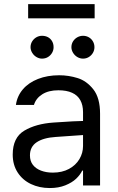

<svg xmlns="http://www.w3.org/2000/svg" viewBox="-20 -904 575 936"><path d="M306.6 -240.2 251 -236.3Q191.4 -232.4 158.7 -210.4Q126 -188.5 126 -146.5Q126 -119.1 140.1 -100.6Q154.3 -82 179.7 -72.3Q205.1 -62.5 237.3 -62.5Q283.2 -62.5 316.4 -80.6Q349.6 -98.6 367.2 -128.4Q384.8 -158.2 384.8 -192.4V-357.4Q384.8 -391.6 371.6 -415.5Q358.4 -439.5 331.5 -451.7Q304.7 -463.9 264.6 -463.9Q216.8 -463.9 186 -444.3Q155.3 -424.8 145.5 -392.6H57.6Q63.5 -435.5 91.3 -468.3Q119.1 -501 165 -519Q210.9 -537.1 268.6 -537.1Q314.5 -537.1 358.4 -523.4Q402.3 -509.8 435.1 -468.3Q467.8 -426.8 467.8 -349.6V0H384.8V-72.3H380.9Q371.1 -51.8 351.1 -32.7Q331.1 -13.7 298.3 -0.5Q265.6 12.7 222.7 12.7Q171.9 12.7 130.9 -6.8Q89.8 -26.4 65.9 -63.5Q42 -100.6 42 -150.4Q42 -233.4 98.6 -267.1Q155.3 -300.8 241.2 -306.6Q251 -307.6 335 -312.5L390.6 -314.5L391.6 -246.1Q382.8 -246.1 306.6 -240.2ZM128.9 -673.8Q128.9 -689.5 136.7 -702.1Q144.5 -714.8 157.2 -722.2Q169.9 -729.5 184.6 -729.5Q201.2 -729.5 213.9 -722.7Q226.6 -715.8 233.9 -703.1Q241.2 -690.4 241.2 -673.8Q241.2 -659.2 233.9 -646.5Q226.6 -633.8 213.9 -626Q201.2 -618.2 184.6 -618.2Q170.9 -618.2 157.7 -626Q144.5 -633.8 136.7 -647Q128.9 -660.2 128.9 -673.8ZM328.1 -673.8Q328.1 -689.5 335.9 -702.1Q343.8 -714.8 356.9 -722.2Q370.1 -729.5 384.8 -729.5Q400.4 -729.5 413.1 -722.2Q425.8 -714.8 433.1 -702.1Q440.4 -689.5 440.4 -673.8Q440.4 -659.2 433.1 -646.5Q425.8 -633.8 413.1 -626Q400.4 -618.2 384.8 -618.2Q370.1 -618.2 356.9 -626Q343.8 -633.8 335.9 -647Q328.1 -660.2 328.1 -673.8ZM441.4 -814.5H117.2V-883.8H441.4Z"/></svg>

Font: Pretendard Std Variable
Style: Regular
Weight: 400
Designer: Base glyphs from Inter by Rasmus Andersson; Hangeul glyphs from Noto Sans CJK(Source Han Sans) by Jang Soo-young and Kan
Foundry: Kil Hyung-jin
Version: Version 1.309;Glyphs 3.2 (3225)